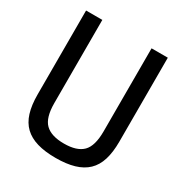

<svg xmlns="http://www.w3.org/2000/svg" viewBox="-182 -916 1011 1064"><g transform="rotate(30 323.5 -384.0)"><path d="M324 12Q255 12 205.5 -2.5Q156 -17 124 -47.5Q92 -78 77 -126.5Q62 -175 62 -243V-780H166V-248Q166 -155 204 -117.5Q242 -80 324 -80Q406 -80 443.5 -117.5Q481 -155 481 -248V-780H585V-243Q585 -175 570 -126.5Q555 -78 523 -47.5Q491 -17 441.5 -2.5Q392 12 324 12Z"/></g></svg>

Font: Cooper Hewitt
Style: Regular
Weight: 707
Designer: Village Type and Design LLC
Foundry: Cooper Hewitt Smithsonian Design Museum
Version: 1.000